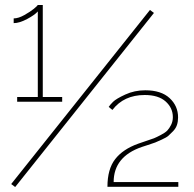

<svg xmlns="http://www.w3.org/2000/svg" viewBox="-20 -751 781 772"><path d="M230 -361V-342H49V-361H132V-705Q120 -691 89 -674.5Q58 -658 35 -658V-677Q54 -677 78 -690.5Q102 -704 116 -715.5Q130 -727 132 -731H152V-361ZM25 -11 583 -711 599 -699 41 1ZM412 0Q412 -71 443 -111Q474 -151 535 -173Q542 -176 565.5 -183.5Q589 -191 599 -195Q609 -199 627 -208.5Q645 -218 653 -226.5Q661 -235 668 -249Q675 -263 675 -280Q675 -317 646 -343Q617 -369 562 -369Q478 -369 432 -309L417 -321Q422 -329 434.5 -341.5Q447 -354 484 -371Q521 -388 564 -388Q628 -388 662 -356.5Q696 -325 696 -279Q696 -262 691.5 -248.5Q687 -235 676 -223.5Q665 -212 657 -205Q649 -198 630 -189.5Q611 -181 604 -178Q597 -175 574.5 -168Q552 -161 550 -160Q437 -121 437 -19H697V0Z"/></svg>

Font: Raleway-v4020 Thin
Style: Regular
Weight: 250
Designer: Matt McInerney, Pablo Impallari, Rodrigo Fuenzalida
Foundry: Matt McInerney, Pablo Impallari, Rodrigo Fuenzalida
Version: Version 4.020;PS 004.020;hotconv 1.0.88;makeotf.lib2.5.64775